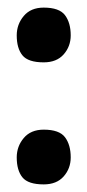

<svg xmlns="http://www.w3.org/2000/svg" viewBox="-20 -478 228 505"><path d="M95 -314Q54 -314 39 -332.5Q24 -351 24 -385Q24 -414 42.5 -436Q61 -458 95 -458Q136 -458 151 -438Q166 -418 166 -385Q166 -356 147.5 -335Q129 -314 95 -314ZM95 7Q54 7 39 -11.5Q24 -30 24 -64Q24 -93 42.5 -115Q61 -137 95 -137Q136 -137 151 -117Q166 -97 166 -64Q166 -35 147.5 -14Q129 7 95 7Z"/></svg>

Font: Yanone Kaffeesatz ExtraLight
Style: Regular
Weight: 200
Designer: Yanone (Cyrillic: Daniel Pouzeot, Huerta Tipografica, and Cyreal)
Foundry: Yanone
Version: Version 2.003